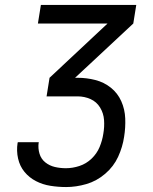

<svg xmlns="http://www.w3.org/2000/svg" viewBox="-20 -755 616 775"><path d="M247 0Q287 0 328.5 -12Q370 -24 404.5 -53.5Q439 -83 457 -122.5Q475 -162 481 -203Q487 -240 485.5 -277Q484 -314 469.5 -346.5Q455 -379 427.5 -401Q400 -423 365 -432Q330 -441 293 -441H283L518 -660L530 -735H145L133 -660H414L180 -441L168 -366H293Q321 -366 345.5 -355Q370 -344 384 -321Q398 -298 400 -270.5Q402 -243 397 -215Q393 -188 382 -161.5Q371 -135 349.5 -114.5Q328 -94 300.5 -85Q273 -76 246 -76Q223 -76 201.5 -81Q180 -86 163 -99.5Q146 -113 139.5 -134.5Q133 -156 136 -179L137 -181H52L51 -178Q46 -146 53 -115Q60 -84 79 -61Q98 -38 125 -24Q152 -10 183.5 -5Q215 0 247 0Z"/></svg>

Font: Iosevka Sparkle Oblique
Style: Regular
Weight: 400
Italic angle: -9°
Designer: Belleve Invis
Foundry: Belleve Invis
Version: Version 4.5.0; ttfautohint (v1.8.3)